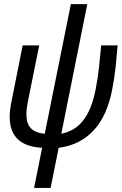

<svg xmlns="http://www.w3.org/2000/svg" viewBox="-20 -710 590 930"><path d="M225.1 200.2H145L184.1 5.9Q147.5 3.9 118.2 -5.6Q88.9 -15.1 68.6 -33.4Q48.3 -51.8 37.6 -79.3Q26.9 -106.9 26.9 -145Q26.9 -175.8 35.2 -215.8L89.8 -490.2H169.9L113.8 -211.9Q107.9 -180.2 107.9 -155.8Q107.9 -111.3 129.4 -88.9Q150.9 -66.4 196.8 -62L323.2 -689.9H402.8L276.9 -62Q308.1 -68.4 334.2 -83.5Q360.4 -98.6 381.3 -124.5Q402.3 -150.4 418 -188.7Q433.6 -227.1 443.8 -279.8Q453.6 -330.6 459.5 -383.5Q465.3 -436.5 470.2 -490.2H549.8Q545.4 -437 539.8 -383.3Q534.2 -329.6 522 -269Q510.3 -211.4 489 -163.8Q467.8 -116.2 435.8 -80.8Q403.8 -45.4 361.1 -23.2Q318.4 -1 264.2 5.9Z"/></svg>

Font: Code New Roman
Style: Italic
Weight: 400
Italic angle: -11°
Monospace: yes
Designer: Sam Radian
Foundry: Code New Roman
Version: Version 1.508 October 19, 2014